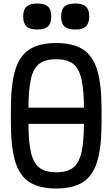

<svg xmlns="http://www.w3.org/2000/svg" viewBox="-20 -1059 640 1093"><path d="M92 -354V-446H508V-354ZM300 14Q203 14 146.5 -23Q90 -60 66 -142Q42 -224 42 -360V-440Q42 -576 66 -658Q90 -740 146.5 -777Q203 -814 300 -814Q397 -814 453.5 -777Q510 -740 534 -658Q558 -576 558 -440V-360Q558 -224 534 -142Q510 -60 453.5 -23Q397 14 300 14ZM300 -78Q361 -78 395 -103.5Q429 -129 443.5 -190.5Q458 -252 458 -360V-440Q458 -548 443.5 -609.5Q429 -671 395 -696.5Q361 -722 300 -722Q239 -722 204.5 -696.5Q170 -671 156 -609.5Q142 -548 142 -440V-360Q142 -252 156.5 -190.5Q171 -129 205.5 -103.5Q240 -78 300 -78ZM408 -891Q366 -891 347 -908.5Q328 -926 328 -966Q328 -1004 347 -1021.5Q366 -1039 408 -1039Q450 -1039 469 -1021.5Q488 -1004 488 -966Q488 -926 469 -908.5Q450 -891 408 -891ZM192 -891Q150 -891 131 -908.5Q112 -926 112 -966Q112 -1004 131 -1021.5Q150 -1039 192 -1039Q234 -1039 253 -1021.5Q272 -1004 272 -966Q272 -926 253 -908.5Q234 -891 192 -891Z"/></svg>

Font: Victor Mono
Style: Bold
Weight: 700
Monospace: yes
Designer: Rune Bjørnerås
Version: Version 1.561;gftools[0.9.30]